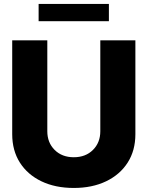

<svg xmlns="http://www.w3.org/2000/svg" viewBox="-20 -929 737 959"><path d="M481 -727.5H656.2V-258.8Q656.2 -177.2 617.7 -116.9Q579.1 -56.6 509.8 -23.4Q440.4 9.8 348.6 9.8Q256.3 9.8 187 -23.4Q117.7 -56.6 79.3 -116.9Q41 -177.2 41 -258.8V-727.5H216.3V-273.4Q216.3 -216.8 252.9 -180.2Q289.6 -143.6 348.6 -143.6Q407.7 -143.6 444.3 -180.2Q481 -216.8 481 -273.4ZM523.9 -909.2V-823.2H172.9V-909.2Z"/></svg>

Font: Inter Tight ExtraBold
Style: Regular
Weight: 800
Designer: Rasmus Andersson
Foundry: rsms
Version: Version 3.004; ttfautohint (v1.8.4.7-5d5b)